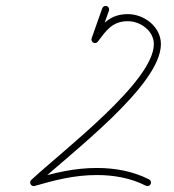

<svg xmlns="http://www.w3.org/2000/svg" viewBox="-20 -613 590 651"><path d="M326.7 -585C326.7 -585 326.7 -585 326.7 -585C314.7 -551 302.7 -517 290.7 -483C288.5 -476.7 291.8 -469.9 298.1 -467.7C304.3 -465.5 311.2 -468.8 313.4 -475C325.4 -509 337.4 -543 349.4 -577C351.6 -583.3 348.3 -590.1 342.1 -592.3C335.8 -594.5 329 -591.2 326.7 -585ZM294.8 -469.4C300.1 -465.4 307.6 -466.5 311.6 -471.8C339.8 -509 360.5 -541.1 413.5 -541.1C456.1 -541.1 501.6 -508.5 501.6 -463.4C501.6 -336.8 195.8 -105.1 85.9 -2.8C81.4 1.4 81.3 7.3 83.8 11.8C86.4 16.2 91.5 19.2 97.4 17.5C168.4 -3 233.2 -19.5 308.5 -19.5C365.6 -19.5 423.4 -9.5 474.6 16.7C480.5 19.7 487.7 17.4 490.7 11.5C493.8 5.6 491.4 -1.7 485.5 -4.7C430.9 -32.6 369.4 -43.5 308.5 -43.5C230.9 -43.5 163.9 -26.7 90.7 -5.5C84.8 -3.8 85.5 3.3 88.7 9C91.9 14.7 97.7 19 102.2 14.8C219.3 -94.1 525.6 -322.5 525.6 -463.4C525.6 -521.9 469.4 -565.1 413.5 -565.1C351.9 -565.1 325.6 -530.1 292.5 -486.2C288.5 -480.9 289.5 -473.4 294.8 -469.4Z"/></svg>

Font: FRB American Cursive Guidelines Light
Style: Italic
Weight: 300
Italic angle: -25°
Version: Version 2.0;Modular Font Editor K font №1